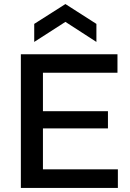

<svg xmlns="http://www.w3.org/2000/svg" viewBox="-20 -928 641 948"><path d="M83 0V-660H560V-569H192V-379H513V-294H192V-92H562V0ZM149 -721V-810L303 -908L456 -810V-721L303 -820Z"/></svg>

Font: Bricolage Grotesque 10pt Medium
Style: Regular
Weight: 500
Designer: Mathieu Triay
Foundry: Atelier Triay
Version: Version 1.000; ttfautohint (v1.8.4.7-5d5b);gftools[0.9.32]